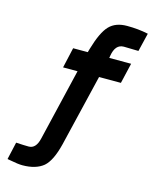

<svg xmlns="http://www.w3.org/2000/svg" viewBox="-137 -797 897 1129"><g transform="rotate(15 311.5 -232.5)"><path d="M110 243C165 243 208 230 238 205C267 180 290 132 307 63C307 63 412 -375 412 -375C412 -375 545 -375 545 -375C545 -375 574 -499 574 -499C574 -499 441 -499 441 -499C441 -499 443 -512 443 -512C443 -512 443 -512 443 -512C451 -561 472 -585 507 -585C507 -585 507 -585 507 -585C527 -585 557 -584 596 -583C596 -583 623 -695 623 -695C623 -695 623 -695 623 -695C582 -704 539 -708 494 -708C448 -708 412 -695 386 -668C360 -641 337 -592 316 -520C316 -520 310 -499 310 -499C310 -499 221 -499 221 -499C221 -499 193 -375 193 -375C193 -375 281 -375 281 -375C281 -375 177 63 177 63C177 63 177 63 177 63C167 106 147 127 118 127C118 127 118 127 118 127C100 127 74 126 41 124C41 124 17 230 17 230C17 230 33 233 33 233C33 233 33 233 33 233C68 240 94 243 110 243C110 243 110 243 110 243Z"/></g></svg>

Font: My Font
Style: Bold Italic
Weight: 500
Version: Version 0.001